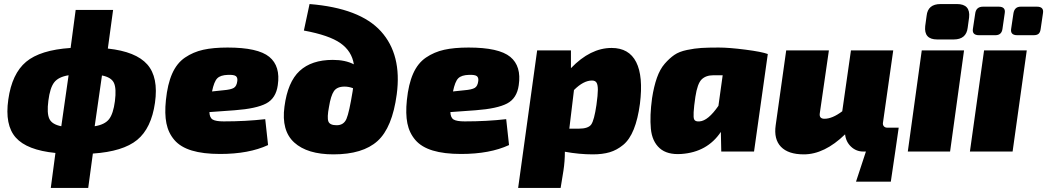

<svg xmlns="http://www.w3.org/2000/svg" viewBox="-20 -749 5176 949"><path d="M539 -700 513 -509Q652 -494 708 -430.5Q764 -367 746 -241Q728 -115 658 -57.5Q588 0 439 10L416 180H231L254 7Q113 -7 58 -69Q3 -131 21 -257Q39 -385 109 -443.5Q179 -502 329 -512L354 -700ZM283 -125 319 -377Q269 -369 248 -342Q227 -315 219 -251Q211 -189 224 -161.5Q237 -134 283 -125ZM484 -376 448 -125Q498 -133 519 -160Q540 -187 548 -249Q556 -312 543 -339.5Q530 -367 484 -376Z M1291 -160 1305 -32Q1210 12 1068 12Q984 12 928 -5Q872 -22 842 -57Q812 -92 802.5 -139.5Q793 -187 800 -254Q808 -333 831 -385Q854 -437 894.5 -464.5Q935 -492 984.5 -503Q1034 -514 1105 -514Q1255 -514 1311 -468Q1367 -422 1353 -328Q1344 -263 1295.5 -237.5Q1247 -212 1140 -204L1015 -195Q1016 -167 1031.5 -158Q1047 -149 1086 -149Q1195 -149 1291 -160ZM1028 -297 1085 -303Q1121 -306 1135.5 -314.5Q1150 -323 1153 -349Q1155 -366 1145.5 -373Q1136 -380 1107 -379Q1070 -378 1054 -362Q1038 -346 1028 -297Z M1482 -598 1510 -729Q1759 -709 1863 -594Q1967 -479 1941 -283Q1919 -118 1846 -52Q1773 14 1628 14Q1499 14 1434.5 -44.5Q1370 -103 1386 -222Q1402 -344 1461 -398.5Q1520 -453 1625 -453Q1687 -453 1729 -431Q1719 -496 1663 -535.5Q1607 -575 1482 -598ZM1644 -130Q1679 -130 1692.5 -161.5Q1706 -193 1723 -298L1725 -313Q1704 -321 1683 -321Q1646 -321 1630.5 -298.5Q1615 -276 1606 -220Q1596 -168 1603 -149Q1610 -130 1644 -130Z M2482 -160 2496 -32Q2401 12 2259 12Q2175 12 2119 -5Q2063 -22 2033 -57Q2003 -92 1993.5 -139.5Q1984 -187 1991 -254Q1999 -333 2022 -385Q2045 -437 2085.5 -464.5Q2126 -492 2175.5 -503Q2225 -514 2296 -514Q2446 -514 2502 -468Q2558 -422 2544 -328Q2535 -263 2486.5 -237.5Q2438 -212 2331 -204L2206 -195Q2207 -167 2222.5 -158Q2238 -149 2277 -149Q2386 -149 2482 -160ZM2219 -297 2276 -303Q2312 -306 2326.5 -314.5Q2341 -323 2344 -349Q2346 -366 2336.5 -373Q2327 -380 2298 -379Q2261 -378 2245 -362Q2229 -346 2219 -297Z M2802 -500V-412Q2898 -512 3003 -512Q3089 -512 3124.5 -442Q3160 -372 3143 -236Q3133 -161 3112.5 -110Q3092 -59 3060.5 -33Q3029 -7 2993.5 3.5Q2958 14 2910 14Q2843 14 2772 1Q2772 48 2765 94L2751 180H2541L2635 -500ZM2794 -113H2840Q2888 -113 2902.5 -134Q2917 -155 2928 -230Q2935 -280 2935 -305Q2935 -330 2928.5 -340.5Q2922 -351 2906 -351Q2864 -351 2817 -304Z M3545 0 3543 -97Q3476 3 3348 12Q3278 17 3240.5 -16.5Q3203 -50 3197 -113Q3191 -176 3203 -264Q3212 -322 3227 -364.5Q3242 -407 3265.5 -434Q3289 -461 3313 -477.5Q3337 -494 3375.5 -502Q3414 -510 3447 -512Q3480 -514 3532 -514Q3584 -514 3665 -503.5Q3746 -493 3775 -482L3707 0ZM3552 -377H3506Q3469 -377 3448 -356.5Q3427 -336 3417 -270Q3403 -175 3411 -159Q3416 -147 3438 -149Q3480 -152 3531 -226Z M4422 -118 4405 0 4383 149H4211L4260 0H4247Q4212 0 4186.5 -24Q4161 -48 4157 -85Q4055 14 3953 14Q3876 14 3840 -23.5Q3804 -61 3814 -130L3866 -500H4077L4032 -189Q4028 -162 4055 -162Q4094 -162 4143 -199L4186 -500H4395L4344 -141Q4343 -131 4349 -124.5Q4355 -118 4365 -118Z M4629 -729H4710Q4777 -729 4770 -663L4763 -612Q4756 -554 4694 -554H4612Q4546 -554 4553 -620L4560 -671Q4566 -729 4629 -729ZM4676 0H4467L4536 -500H4745Z M4839 -716H4916Q4952 -716 4946 -683L4935 -607Q4931 -575 4900 -575H4819Q4783 -575 4789 -608L4800 -681Q4804 -716 4839 -716ZM5025 -716H5105Q5141 -716 5135 -683L5124 -608Q5122 -590 5114 -582.5Q5106 -575 5089 -575H5008Q4972 -575 4978 -608L4989 -682Q4994 -716 5025 -716ZM4985 0H4774L4844 -500H5055Z"/></svg>

Font: Exo 2.0 Black
Style: Italic
Weight: 900
Italic angle: -8°
Designer: Natanael Gama
Version: Version 1.001;PS 001.001;hotconv 1.0.70;makeotf.lib2.5.58329